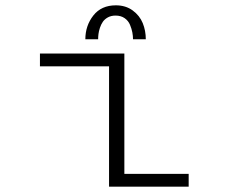

<svg xmlns="http://www.w3.org/2000/svg" viewBox="-20 -701 890 721"><path d="M300.5 -553.5Q300.5 -604.5 330.5 -642.8Q360.5 -681 415 -681Q452 -681 478.2 -661.8Q504.5 -642.5 516 -614.2Q527.5 -586 527.5 -553.5H479.5Q479.5 -566 477 -579.2Q474.5 -592.5 468.2 -607.8Q462 -623 448 -632.8Q434 -642.5 414 -642.5Q397.5 -642.5 385.2 -635.8Q373 -629 366.2 -619.2Q359.5 -609.5 355.2 -596.5Q351 -583.5 349.8 -573.5Q348.5 -563.5 348.5 -553.5ZM447 -48H688.5V0H389.5V-452H130V-500H447Z"/></svg>

Font: League Mono Wide UltraLight
Style: Regular
Weight: 200
Width: 8
Designer: Tyler Finck
Foundry: The League of Moveable Type / Tyler Finck
Version: Version 2.210